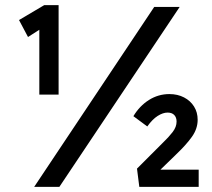

<svg xmlns="http://www.w3.org/2000/svg" viewBox="-20 -727 825 747"><path d="M133 -633 139 -615 89 -583 54 -649 152 -707H208V-359H171H133ZM580 -700H679L211 0H113ZM513 -71 612 -170 614 -172Q636 -193 651.5 -213Q667 -233 667 -254Q667 -270 658 -279.5Q649 -289 632 -289Q614 -289 593.5 -276Q573 -263 553 -235L499 -275Q523 -315 559.5 -338Q596 -361 639 -361Q671 -361 696 -348Q721 -335 735 -312.5Q749 -290 749 -261Q749 -226 726.5 -194.5Q704 -163 666 -127L662 -123L595 -58L599 -67H753V0H522Z"/></svg>

Font: Easer Grotesk Variable
Style: Regular
Weight: 400
Designer: Boardeaser, Bonnie Shaver-Troup, Thomas Jockin
Foundry: Lexend
Version: Version 1.001;Glyphs 3.1.2 (3151)